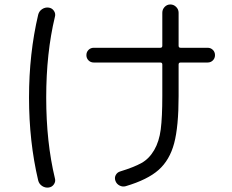

<svg xmlns="http://www.w3.org/2000/svg" viewBox="-20 -797 1040 860"><path d="M400 -517Q386 -517 376.5 -526.5Q367 -536 367 -550Q367 -564 376.5 -573.5Q386 -583 400 -583H698Q707 -583 707 -592V-740Q707 -755 717.5 -766Q728 -777 743 -777Q758 -777 769 -766Q780 -755 780 -740V-592Q780 -583 789 -583H910Q924 -583 933.5 -573.5Q943 -564 943 -550Q943 -536 933.5 -526.5Q924 -517 910 -517H789Q780 -517 780 -508V-367Q780 -230 760 -155Q740 -80 690.5 -36Q641 8 543 37Q529 41 515.5 34Q502 27 497 13Q492 -1 498.5 -13Q505 -25 518 -29Q580 -48 614 -67Q648 -86 670.5 -124.5Q693 -163 700 -217.5Q707 -272 707 -367V-508Q707 -517 698 -517ZM198 43Q182 45 168.5 36Q155 27 151 11Q110 -163 110 -360Q110 -557 151 -731Q155 -747 168.5 -756Q182 -765 198 -763Q213 -761 221.5 -748.5Q230 -736 226 -722Q187 -560 187 -360Q187 -160 226 2Q230 16 221.5 28.5Q213 41 198 43Z"/></svg>

Font: Rounded Mplus 1c
Style: Regular
Weight: 400
Version: Version 1.059.20150529